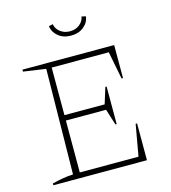

<svg xmlns="http://www.w3.org/2000/svg" viewBox="-121 -936 919 1033"><g transform="rotate(-15 338.0 -419.0)"><path d="M561 -205H569V0H48V-10Q79 -18 108 -23Q137 -28 165 -29L173 -615L48 -633V-644H559V-460H551L521 -614H203V-349H427L455 -439H462V-230H455L427 -319H203V-30H530ZM349 -753Q306 -753 278 -776.5Q250 -800 246 -833L269 -838Q273 -812 295.5 -794.5Q318 -777 349 -777Q381 -777 403 -794.5Q425 -812 429 -838L452 -833Q449 -800 420.5 -776.5Q392 -753 349 -753Z"/></g></svg>

Font: Piazzolla Thin
Style: Regular
Weight: 100
Designer: Juan Pablo del Peral
Foundry: Huerta Tipografica
Version: Version 1.330